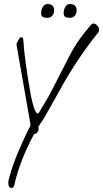

<svg xmlns="http://www.w3.org/2000/svg" viewBox="-20 -787 509 947"><path d="M37 140Q19 140 21 108Q31 61 58 -8.5Q85 -78 131 -170L61 -569Q75 -604 86 -604Q92 -604 95 -591Q97 -553 103.5 -502Q110 -451 120 -387Q145 -227 166 -227Q168 -227 171 -230Q182 -249 201 -279.5Q220 -310 242 -354L325 -516Q348 -560 375 -597Q402 -634 430 -666Q435 -671 441 -671Q450 -671 459.5 -661Q469 -651 469 -639Q469 -633 464 -626Q412 -562 361.5 -486Q311 -410 264 -323Q245 -289 228 -258.5Q211 -228 194 -199Q189 -192 182.5 -182.5Q176 -173 169 -161V-159Q173 -146 165 -135.5Q157 -125 148 -126Q78 6 53 116Q50 140 37 140ZM323 -699Q312 -699 303 -703Q294 -707 294 -723Q294 -740 302.5 -753.5Q311 -767 325 -767Q358 -767 358 -736Q358 -720 349 -709.5Q340 -699 323 -699ZM212 -699Q201 -699 192 -703Q183 -707 183 -723Q183 -740 191.5 -753.5Q200 -767 214 -767Q247 -767 247 -736Q247 -720 238 -709.5Q229 -699 212 -699Z"/></svg>

Font: Square Peg
Style: Regular
Weight: 400
Designer: Robert E. Leuschke
Foundry: Robert E. Leuschke
Version: Version 1.010; ttfautohint (v1.8.4.7-5d5b)